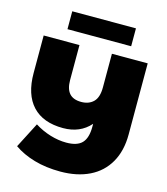

<svg xmlns="http://www.w3.org/2000/svg" viewBox="-141 -1005 1066 1223"><g transform="rotate(15 391.5 -393.0)"><path d="M732 -700V-231Q732 -123 688 -46Q644 31 563 70.5Q482 110 372 110Q277 110 199.5 87.5Q122 65 65 25L151 -142Q200 -111 254.5 -94.5Q309 -78 361 -78Q433 -78 464.5 -111.5Q496 -145 496 -218V-238Q429 -162 317 -162Q185 -162 115.5 -236.5Q46 -311 46 -453V-700H282V-470Q282 -411 307.5 -382Q333 -353 386 -353Q436 -353 466 -382.5Q496 -412 496 -478V-700ZM182 -896H602V-778H182Z"/></g></svg>

Font: Montserrat Alternates Black
Style: Regular
Weight: 900
Designer: Julieta Ulanovsky
Foundry: Julieta Ulanovsky
Version: Version 7.200